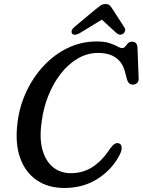

<svg xmlns="http://www.w3.org/2000/svg" viewBox="-20 -920 709 954"><path d="M573.5 -206.5Q583 -202.5 584.5 -187.5Q586 -172.5 574 -149.5Q537.5 -78.5 466 -32.2Q394.5 14 299.5 14Q219.5 14 162.8 -24.5Q106 -63 80 -135.5Q54 -208 67 -310.5Q76.5 -391 110.5 -463.8Q144.5 -536.5 197.2 -593Q250 -649.5 317 -681.8Q384 -714 460 -714Q499.5 -714 524.2 -705.8Q549 -697.5 563.5 -689.2Q578 -681 586.5 -681Q596 -681 602.2 -689Q608.5 -697 616 -705Q623.5 -713 636 -713Q662 -713 663 -682.5L669 -530Q669.5 -515.5 661 -507.5Q652.5 -499.5 640.5 -499.5Q618 -499.5 610.5 -527L601 -563.5Q576 -657 467.5 -657Q414 -657 366.8 -629.5Q319.5 -602 282.2 -554.2Q245 -506.5 220.2 -444.8Q195.5 -383 187 -315Q175 -232.5 191 -175.5Q207 -118.5 243.8 -89Q280.5 -59.5 332 -59.5Q392.5 -59.5 440.2 -90.5Q488 -121.5 527.5 -182.5Q540.5 -199.5 551.2 -205.8Q562 -212 573.5 -206.5ZM591.5 -752Q576 -741.5 559 -755.5L486 -822.5L376.5 -755.5Q350 -740.5 339 -752.5Q334 -758 336 -766.8Q338 -775.5 348.5 -785L454.5 -873.5Q469 -885.5 479.8 -892.8Q490.5 -900 504 -900Q518 -900 525.2 -893Q532.5 -886 540 -873.5L598.5 -783Q604 -773.5 601 -765Q598 -756.5 591.5 -752Z"/></svg>

Font: Fraunces 72pt S100
Style: Italic
Weight: 400
Italic angle: -16°
Version: Version 1.000; ttfautohint (v1.8.3)